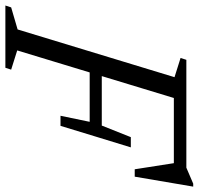

<svg xmlns="http://www.w3.org/2000/svg" viewBox="-50 -706 738 714"><g transform="rotate(90 319.0 -349.0)"><path d="M510 -466.5 470 -336 430 -205H392.5L415 -313.5H189L202.5 -358.5H429L472 -466.5ZM619 -481H591.5L567 -638L587.5 -626.5H277.5L293 -673H585.5L645 -698.5H656ZM149.5 -44 221 -21.5 214 0H-17.5L-10.5 -21.5L71.5 -45.5L249 -629L177.5 -651.5L184.5 -673H340.5Z"/></g></svg>

Font: Newsreader 17pt
Style: Italic
Weight: 400
Italic angle: -17°
Version: Version 1.003